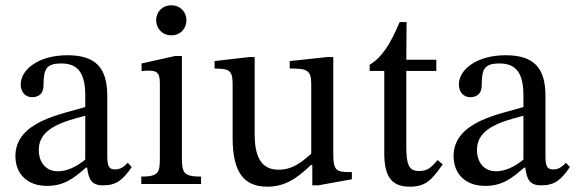

<svg xmlns="http://www.w3.org/2000/svg" viewBox="-20 -693 2170 723"><path d="M308 -62C314 -18 324 5 368 5C419 5 443 -16 476 -64L461 -80C447 -65 433 -55 414 -55C393 -55 384 -63 384 -104V-331C384 -435 343 -485 234 -485C125 -485 58 -431 58 -375C58 -342 80 -327 100 -327C128 -327 144 -342 144 -373C144 -433 154 -454 211 -454C271 -454 301 -421 301 -334V-290C215 -263 38 -237 38 -105C38 -41 80 7 157 7C221 7 257 -21 304 -62ZM301 -92C267 -64 231 -48 198 -48C155 -48 126 -79 126 -129C126 -207 210 -234 301 -257Z M625 -673C590 -673 568 -647 568 -617C568 -586 591 -560 625 -560C660 -560 682 -586 682 -617C682 -647 660 -673 625 -673ZM737 -28C670 -28 665 -43 665 -101V-482H639L513 -454V-425C513 -425 524 -427 538 -427C567 -427 582 -423 582 -380V-101C582 -44 579 -28 512 -28V0H737Z M1305 -45H1295C1247 -45 1235 -52 1235 -111V-478H1211L1071 -463V-435C1135 -435 1152 -430 1152 -377V-114C1112 -79 1080 -54 1029 -54C977 -54 939 -84 939 -186V-478H917L788 -463V-435C842 -434 856 -430 856 -376V-173C856 -37 904 10 987 10C1051 10 1098 -20 1151 -72H1156V5H1178L1305 -18Z M1628 -90C1603 -62 1590 -49 1558 -49C1519 -49 1510 -73 1510 -144V-426H1623V-468H1510L1511 -610H1485C1449 -525 1419 -478 1372 -449V-426H1427V-116C1427 -26 1456 10 1523 10C1587 10 1608 -20 1647 -74Z M1958 -62C1964 -18 1974 5 2018 5C2069 5 2093 -16 2126 -64L2111 -80C2097 -65 2083 -55 2064 -55C2043 -55 2034 -63 2034 -104V-331C2034 -435 1993 -485 1884 -485C1775 -485 1708 -431 1708 -375C1708 -342 1730 -327 1750 -327C1778 -327 1794 -342 1794 -373C1794 -433 1804 -454 1861 -454C1921 -454 1951 -421 1951 -334V-290C1865 -263 1688 -237 1688 -105C1688 -41 1730 7 1807 7C1871 7 1907 -21 1954 -62ZM1951 -92C1917 -64 1881 -48 1848 -48C1805 -48 1776 -79 1776 -129C1776 -207 1860 -234 1951 -257Z"/></svg>

Font: STIX Two Math
Style: Regular
Weight: 400
Designer: Ross Mills, John Hudson & Paul Hanslow, Tiro Typeworks Ltd; with portions MicroPress Inc., with additions and correction
Foundry: Tiro Typeworks Ltd
Version: Version 2.02 b142